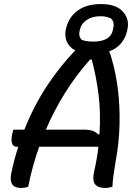

<svg xmlns="http://www.w3.org/2000/svg" viewBox="-20 -916 690 946"><path d="M119 4Q103 10 83 10Q22 10 35 -60Q49 -128 70 -193H63Q43 -193 38.5 -212.5Q34 -232 41 -260L46 -277H100Q146 -393 210 -490.5Q274 -588 351 -668Q321 -683 309 -711Q297 -739 305 -775L307 -781Q320 -833 363.5 -864.5Q407 -896 478 -896Q553 -896 586.5 -857.5Q620 -819 607 -768L606 -762Q587 -688 518 -663Q522 -654 525.5 -643.5Q529 -633 532 -620Q551 -555 561 -474.5Q571 -394 569 -304Q567 -214 550 -122Q543 -81 539 -51.5Q535 -22 534 4Q525 7 516.5 8.5Q508 10 497 10Q464 10 449 -7.5Q434 -25 444 -72Q458 -133 465 -193H173Q138 -94 119 4ZM476 -836Q434 -836 408.5 -818.5Q383 -801 376 -778L374 -771Q364 -735 384 -719Q408 -711 438 -711Q524 -711 536 -767L537 -774Q542 -793 539 -804.5Q536 -816 526 -826Q516 -830 504.5 -833Q493 -836 476 -836ZM463 -254H470Q477 -359 465.5 -450.5Q454 -542 432 -622L424 -623Q356 -547 301 -459Q246 -371 206 -277H399Q422 -277 437.5 -271Q453 -265 463 -254Z"/></svg>

Font: Recursive Sn Csl St
Style: Italic
Weight: 400
Italic angle: -15°
Version: Version 1.079;hotconv 1.0.112;makeotfexe 2.5.65598; ttfautoh